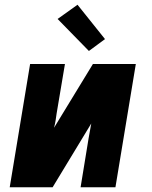

<svg xmlns="http://www.w3.org/2000/svg" viewBox="-20 -790 640 810"><path d="M21 0 107 -520H254L219 -312Q217 -297 214.5 -281.5Q212 -266 208 -251L372 -520H553L467 0H320L354 -208Q357 -223 359.5 -238.5Q362 -254 365 -269L202 0ZM355 -575 223 -710 307 -770 423 -625Z"/></svg>

Font: Iosevka Aile Heavy Oblique
Style: Regular
Weight: 900
Italic angle: -9°
Designer: Belleve Invis
Foundry: Belleve Invis
Version: Version 31.1.0; ttfautohint (v1.8.4)